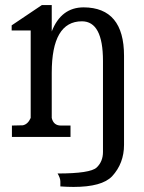

<svg xmlns="http://www.w3.org/2000/svg" viewBox="-20 -540 569 757"><path d="M184 -416Q221 -511 310 -511Q469 -510 469 -320V31Q469 104 422 155Q382 197 270 197Q246 197 218 195Q218 195 218 176Q218 162 207 144Q336 144 361 120.5Q386 97 386 59V-300Q386 -456 303 -456Q184 -456 184 -253V-75Q191 -45 220 -45H258V0H27V-45L70 -46Q90 -50 101 -75V-420H26V-440L145 -520H184Z"/></svg>

Font: Sawarabi Mincho
Style: Regular
Weight: 400
Version: Version 1.00